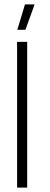

<svg xmlns="http://www.w3.org/2000/svg" viewBox="-20 -856 228 876"><path d="M58 0V-665H104V0ZM96 -720H59L94 -836H138Z"/></svg>

Font: Sulphur Point Light
Style: Regular
Weight: 300
Designer: Noponies / Dale Sattler
Foundry: Noponies
Version: Version 1.000; ttfautohint (v1.8)